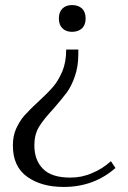

<svg xmlns="http://www.w3.org/2000/svg" viewBox="-20 -514 507 760"><path d="M227 -402C236 -393 249 -388 265 -388C282 -388 295 -393 305 -402C314 -411 319 -424 319 -441C319 -458 314 -471 305 -480C295 -489 282 -494 265 -494C249 -494 236 -489 227 -480C218 -471 213 -458 213 -441C213 -424 218 -411 227 -402ZM88 186C126 213 174 226 232 226C312 226 380 201 437 151C437 151 419 124 419 124C397 144 372 160 345 171C318 183 289 189 259 189C208 189 172 177 150 154C127 131 116 100 116 61C116 33 122 8 135 -13C148 -34 167 -57 192 -84C213 -108 230 -129 243 -146C256 -163 267 -185 276 -211C285 -236 290 -266 290 -299C290 -299 290 -318 290 -318C290 -318 242 -318 242 -318C242 -285 237 -257 227 -232C216 -207 204 -186 189 -169C174 -152 154 -132 129 -109C106 -88 89 -70 76 -56C63 -41 53 -24 44 -5C35 15 31 37 31 62C31 118 50 159 88 186Z"/></svg>

Font: BUSH 25 TRIRONG 0515 A
Style: Regular
Weight: 400
Designer: Katatrad Team
Foundry: CadsonDemak